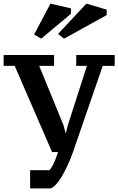

<svg xmlns="http://www.w3.org/2000/svg" viewBox="-42 -833 652 1058"><path d="M39 -470H-22V-530H256V-470H174L308 -143L327 -72H314L332 -144L437 -470H378V-530H590V-470H524L362 0Q348 41 331.5 76Q315 111 299.5 137.5Q284 164 268.5 181.5Q253 199 238 205H124V105H230Q234 101 239.5 93Q245 85 251 73.5Q257 62 264 44.5Q271 27 278 5H245ZM236 -813 349 -787V-757L185 -620L146 -643ZM434 -813 546 -780V-750L311 -620L278 -646Z"/></svg>

Font: PT Serif Caption
Style: Semibold
Weight: 600
Designer: A.Korolkova, O.Umpeleva, V.Yefimov
Foundry: ParaType Ltd
Version: Version 1.00;May 2, 2020;FontCreator 12.0.0.2544 64-bit